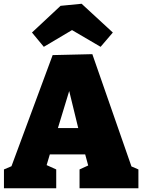

<svg xmlns="http://www.w3.org/2000/svg" viewBox="-20 -1001 758 1021"><path d="M279 -100V0H1V-100L41 -117L260 -708L471 -713L679 -116L716 -100V0H403V-100L449 -121L433 -180H245L228 -123ZM288 -320H396L348 -517ZM213 -752 150 -828 302 -970 414 -981 580 -828 515 -752 363 -841Z"/></svg>

Font: Bitter Black
Style: Regular
Weight: 900
Designer: Sol Matas, and Bitter project Authors
Foundry: Sol Matas
Version: Version 2.001